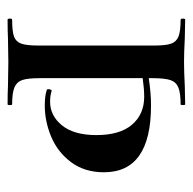

<svg xmlns="http://www.w3.org/2000/svg" viewBox="-21 -487 508 506"><g transform="rotate(90 233.0 -234.0)"><path d="M434 -254Q434 -203 407.5 -167.5Q381 -132 340.5 -115Q300 -98 258 -98Q233 -98 218 -103Q215 -103 215 -108Q215 -111 216.5 -114Q218 -117 220 -116Q232 -112 248 -112Q285 -112 310.5 -143.5Q336 -175 336 -234Q336 -296 308.5 -328Q281 -360 235 -360Q214 -360 186 -356V-85Q186 -53 191 -38.5Q196 -24 210.5 -18Q225 -12 255 -12Q257 -12 257 -6Q257 0 255 0Q224 0 207 -1L143 -2L81 -1Q63 0 32 0Q29 0 29 -6Q29 -12 32 -12Q63 -12 76.5 -17Q90 -22 95 -36Q100 -50 100 -81V-387Q100 -417 95 -431Q90 -445 76 -450.5Q62 -456 32 -456Q29 -456 29 -462Q29 -468 32 -468L81 -467Q119 -465 143 -465Q167 -465 207 -467L255 -468Q257 -468 257 -462Q257 -456 255 -456Q225 -456 210.5 -450Q196 -444 191 -429Q186 -414 186 -382V-372Q225 -378 258 -378Q434 -378 434 -254Z"/></g></svg>

Font: Cormorant SC SemiBold
Style: Regular
Weight: 600
Designer: Christian Thalmann (Catharsis Fonts)
Version: Version 3.000